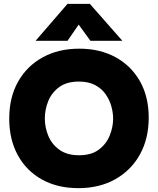

<svg xmlns="http://www.w3.org/2000/svg" viewBox="-20 -970 821 998"><path d="M387 8Q279 8 198 -37Q117 -82 72.5 -163.5Q28 -245 28 -353Q28 -464 74 -545.5Q120 -627 202 -672Q284 -717 392 -717Q499 -717 580 -673Q661 -629 707 -548.5Q753 -468 753 -358Q753 -250 707.5 -167.5Q662 -85 579.5 -38.5Q497 8 387 8ZM391 -163Q455 -163 494 -192.5Q533 -222 550.5 -266Q568 -310 568 -353Q568 -385 558.5 -418.5Q549 -452 528.5 -481Q508 -510 474 -528Q440 -546 390 -546Q327 -546 288 -517.5Q249 -489 231 -445Q213 -401 213 -354Q213 -307 231.5 -263Q250 -219 289.5 -191Q329 -163 391 -163ZM165 -758 331 -950H447L616 -758H450L389 -842L331 -758Z"/></svg>

Font: Onest Black
Style: Regular
Weight: 900
Designer: Dmitri Voloshin, Andrey Kudryavtsev
Foundry: Dmitri Voloshin, Andrey Kudryavtsev
Version: Version 1.000;gftools[0.9.33]